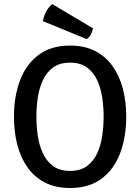

<svg xmlns="http://www.w3.org/2000/svg" viewBox="-20 -923 698 956"><path d="M161.2 -342Q161.2 -296.7 167.8 -249.3Q174.5 -201.8 192.6 -161.7Q210.6 -121.5 243.6 -96.7Q276.5 -72 329 -72Q381 -72 413.9 -96.7Q446.8 -121.5 464.8 -161.7Q482.7 -201.8 489.3 -249.3Q496 -296.7 496 -342Q496 -387.3 489.3 -434.6Q482.7 -481.8 464.8 -521.8Q446.8 -561.8 413.9 -586.4Q381 -611 329 -611Q276.5 -611 243.6 -586.4Q210.6 -561.8 192.6 -521.8Q174.5 -481.8 167.8 -434.6Q161.2 -387.3 161.2 -342ZM49.5 -342Q49.5 -442.9 79.8 -523Q110.2 -603.2 172.1 -649.6Q234.1 -696.1 329 -696.1Q400.5 -696.1 453.1 -669.2Q505.7 -642.3 540.2 -594.2Q574.7 -546.1 591.6 -481.7Q608.5 -417.3 608.5 -342Q608.5 -240.6 578.1 -160.2Q547.7 -79.8 485.8 -33.4Q423.9 13.1 329 13.1Q257 13.1 204.4 -13.8Q151.8 -40.7 117.4 -89.1Q82.9 -137.4 66.2 -202Q49.5 -266.5 49.5 -342ZM240.3 -902.6Q229.9 -895.2 220.1 -881.7Q210.3 -868.1 203.2 -851.2Q196.1 -834.3 193.9 -817.6L411.6 -728.3Q424.9 -736.7 432.6 -752.2Q440.2 -767.6 443 -782Z"/></svg>

Font: Signika SC
Style: Regular
Weight: 300
Designer: Anna Giedryś
Foundry: Anna Giedryś
Version: Version 2.000